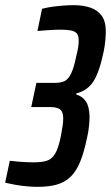

<svg xmlns="http://www.w3.org/2000/svg" viewBox="-55 -716 430 744"><path d="M91 8Q72 8 49 6Q26 4 4 0Q-18 -4 -35 -8L-17 -93Q0 -91 17.5 -89.5Q35 -88 50 -87.5Q65 -87 76 -87Q108 -87 127.5 -93.5Q147 -100 159.5 -122Q172 -144 181 -189Q185 -211 187.5 -227.5Q190 -244 190 -256Q190 -283 178 -292Q166 -301 141 -301H66L86 -395H161Q181 -395 195.5 -402Q210 -409 221 -432Q232 -455 241 -501Q246 -519 248 -533.5Q250 -548 250 -558Q250 -578 242.5 -586.5Q235 -595 220 -598Q205 -601 180 -601Q170 -601 154.5 -600.5Q139 -600 122.5 -598.5Q106 -597 90 -596L108 -682Q127 -687 149 -690Q171 -693 192.5 -694.5Q214 -696 230 -696Q267 -696 295 -686.5Q323 -677 339 -655Q355 -633 355 -595Q355 -580 353 -558Q351 -536 346 -513Q330 -436 307 -400.5Q284 -365 241 -354L240 -350Q264 -343 277.5 -323.5Q291 -304 292 -265Q292 -250 290 -228Q288 -206 282 -181Q271 -127 256 -90Q241 -53 219 -31.5Q197 -10 166 -1Q135 8 91 8Z"/></svg>

Font: Saira UltraCondensed
Style: Bold Italic
Weight: 700
Width: 1
Italic angle: -12°
Designer: Hector Gatti with collaboration of the Omnibus-Type team
Foundry: Omnibus-Type
Version: Version 1.101